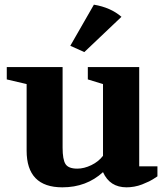

<svg xmlns="http://www.w3.org/2000/svg" viewBox="-20 -787 707 822"><path d="M9 -447V-500H248V-155Q248 -104 260.5 -84.5Q273 -65 311 -65Q340 -65 371 -80Q402 -95 421 -120V-427L356 -447V-500H576V-75H654V-32Q632 -17 618.5 -10.5Q605 -4 588.5 2.5Q572 9 554.5 12Q537 15 522 15Q450 15 421 -50Q350 15 247 15Q94 15 94 -142V-427ZM281 -591 382 -767Q454 -755 500 -715L341 -564Z"/></svg>

Font: Volkhov
Style: Bold
Weight: 700
Designer: Cyreal (www.cyreal.org)
Foundry: Cyreal (www.cyreal.org)
Version: Version 1.010